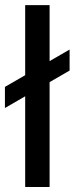

<svg xmlns="http://www.w3.org/2000/svg" viewBox="-26 -748 299 768"><path d="M172.4 -727.5V0H74.7V-727.5ZM-6.3 -315.9V-400.4L252.4 -549.8V-465.8Z"/></svg>

Font: Inter Cardless
Style: Regular
Weight: 400
Designer: Rasmus Andersson
Foundry: rsms
Version: Version 4.001;git-9221beed3